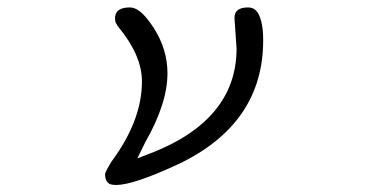

<svg xmlns="http://www.w3.org/2000/svg" viewBox="-20 -498 1040 529"><path d="M299.8 11.7Q347.7 11.7 471.7 -45.9Q705.1 -157.2 705.1 -386.7Q705.1 -418.9 699.7 -439.5Q694.3 -460 685.5 -468.8Q676.8 -477.5 664.1 -477.5Q633.8 -477.5 627.9 -460Q626 -455.1 626 -448.2L631.8 -364.3Q631.8 -162.1 380.9 -70.3L358.4 -61.5L379.9 -105.5Q441.4 -212.9 441.4 -295.9Q441.4 -361.3 404.3 -419.9Q387.7 -445.3 375 -458Q355.5 -477.5 337.9 -477.5Q305.7 -477.5 298.8 -459Q296.9 -453.1 296.9 -448.2Q296.9 -443.4 297.4 -441.4Q297.9 -439.5 298.3 -437Q298.8 -434.6 300.8 -432.6Q302.7 -427.7 307.6 -421.9Q371.1 -344.7 371.1 -273.4Q371.1 -166 287.1 -52.7Q270.5 -25.4 269.5 -18.6Q269.5 2 282.2 8.8Q289.1 11.7 299.8 11.7Z"/></svg>

Font: FakePearl
Style: ExtraLight
Weight: 300
Version: Version 1.2